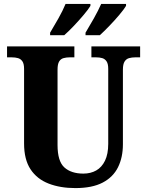

<svg xmlns="http://www.w3.org/2000/svg" viewBox="-20 -951 751 981"><path d="M365 10Q288 10 228.5 -13Q169 -36 136 -86Q103 -136 103 -218V-599Q103 -625 94.5 -637.5Q86 -650 72 -654Q58 -658 40 -658H16V-714H360V-658H336Q319 -658 304.5 -654Q290 -650 282 -636.5Q274 -623 274 -595V-210Q274 -127 309 -95.5Q344 -64 406 -64Q443 -64 471.5 -80Q500 -96 516.5 -130Q533 -164 533 -216V-599Q533 -625 524.5 -637.5Q516 -650 502.5 -654Q489 -658 471 -658H447V-714H696V-658H671Q654 -658 639.5 -654Q625 -650 616.5 -636.5Q608 -623 608 -595V-214Q608 -147 583 -96.5Q558 -46 504.5 -18Q451 10 365 10ZM417 -784Q437 -817 459.5 -857Q482 -897 497 -931H624V-921Q614 -904 590 -875.5Q566 -847 538.5 -818.5Q511 -790 490 -771H417ZM236 -784Q256 -817 278.5 -857Q301 -897 315 -931H442V-921Q432 -904 408 -875.5Q384 -847 357 -818.5Q330 -790 308 -771H236Z"/></svg>

Font: Noto Serif Khmer SemiCondensed ExtraBold
Style: Regular
Weight: 800
Width: 4
Designer: Danh Hong and the Monotype Design Team
Foundry: Monotype Imaging Inc.
Version: Version 2.004